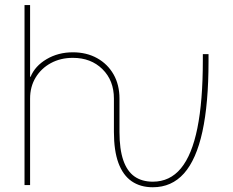

<svg xmlns="http://www.w3.org/2000/svg" viewBox="-20 -748 942 776"><path d="M597.7 8.8Q547.4 8.8 512.2 -15.4Q477.1 -39.6 458.7 -89.1Q440.4 -138.7 440.4 -214.8V-349.6Q440.4 -422.9 394 -468.5Q347.7 -514.2 274.4 -514.2Q224.6 -514.2 185.5 -492.9Q146.5 -471.7 124 -434.6Q101.6 -397.5 101.6 -349.6V0H79.1V-727.5H101.6V-437.5H103.5Q121.6 -481.4 168.5 -509Q215.3 -536.6 274.4 -536.6Q330.1 -536.6 372.6 -512.9Q415 -489.3 439 -447.3Q462.9 -405.3 462.9 -349.6V-214.8Q462.9 -145 478.3 -100.3Q493.7 -55.7 523.7 -34.7Q553.7 -13.7 597.7 -13.7Q666.5 -13.7 711.2 -67.6Q755.9 -121.6 777.8 -230.5Q799.8 -339.4 799.8 -503.9V-529.3H822.8V-500.5Q822.8 -329.6 798.1 -216.3Q773.4 -103 723.6 -47.1Q673.8 8.8 597.7 8.8Z"/></svg>

Font: Inter 24pt Thin
Style: Regular
Weight: 250
Designer: Rasmus Andersson
Foundry: rsms
Version: Version 4.001;git-66647c0bb